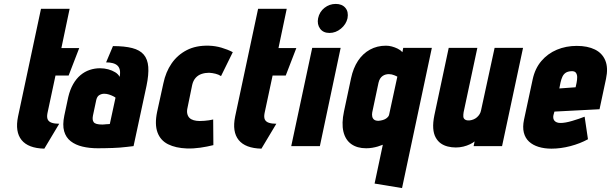

<svg xmlns="http://www.w3.org/2000/svg" viewBox="-20 -745 3115 979"><path d="M222 -168 263 -360H330L384 -500H293L335 -700H189L72 -151Q56 -73 90 -31Q124 11 206 13L282 -114Q259 -114 244 -119Q229 -124 223.5 -135.5Q218 -147 222 -168Z M590 -353Q583 -367 567.5 -376.5Q552 -386 532 -391.5Q512 -397 490 -397Q463 -397 437.5 -388.5Q412 -380 390.5 -362Q369 -344 353 -316Q337 -288 328 -250L308 -156Q298 -108 307 -76Q316 -44 340.5 -25Q365 -6 400.5 2.5Q436 11 479 11Q499 11 518 10.5Q537 10 555.5 9.5Q574 9 592 7.5Q610 6 627 4Q644 2 661 0L727 -307Q739 -365 736 -404Q733 -443 713 -466.5Q693 -490 654 -500Q615 -510 556 -510L521 -427Q540 -427 555 -423Q570 -419 579 -410.5Q588 -402 591 -388Q594 -374 590 -353ZM569 -247 540 -113Q540 -113 537.5 -112.5Q535 -112 530.5 -112Q526 -112 521 -111.5Q516 -111 511 -110.5Q506 -110 502 -110Q484 -110 473 -113Q462 -116 457.5 -122.5Q453 -129 452.5 -137.5Q452 -146 454 -156L471 -236Q473 -244 476.5 -250Q480 -256 485.5 -259.5Q491 -263 497.5 -265Q504 -267 511 -267Q524 -267 536 -263Q548 -259 557 -254.5Q566 -250 569 -247Z M1107 -357 1167 -479Q1140 -493 1109 -502Q1078 -511 1046 -512Q980 -514 932.5 -489.5Q885 -465 855 -421.5Q825 -378 813 -320L781 -174Q768 -111 783 -70Q798 -29 837 -9.5Q876 10 933 12Q967 13 1001.5 8Q1036 3 1068 -5L1067 -136Q1067 -136 1061 -134.5Q1055 -133 1044.5 -131.5Q1034 -130 1022 -129Q1010 -128 998 -128Q981 -128 967.5 -132Q954 -136 946 -144Q938 -152 935 -165Q932 -178 936 -195L960 -312Q965 -334 977.5 -348Q990 -362 1008 -368Q1026 -374 1046 -374Q1063 -373 1079 -369Q1095 -365 1107 -357Z M1329 -168 1370 -360H1437L1491 -500H1400L1442 -700H1296L1179 -151Q1163 -73 1197 -31Q1231 11 1313 13L1389 -114Q1366 -114 1351 -119Q1336 -124 1330.5 -135.5Q1325 -147 1329 -168Z M1465 0H1611L1717 -501H1572ZM1692 -725Q1660 -725 1634.5 -705Q1609 -685 1602 -652Q1596 -621 1612 -599Q1628 -577 1660 -577Q1692 -577 1718.5 -599Q1745 -621 1752 -652Q1758 -685 1741 -705Q1724 -725 1692 -725Z M1932 -7 1890 191 2030 214 2182 -501H2036L2032 -479Q2022 -490 2007.5 -497Q1993 -504 1978 -508Q1963 -512 1948 -512Q1903 -512 1866.5 -492Q1830 -472 1805.5 -435Q1781 -398 1770 -346L1734 -177Q1721 -116 1731 -74Q1741 -32 1771 -10.5Q1801 11 1847 11Q1863 11 1878 8.5Q1893 6 1906.5 2Q1920 -2 1932 -7ZM2006 -354 1964 -160Q1963 -155 1959 -150Q1955 -145 1948.5 -140.5Q1942 -136 1932 -133Q1922 -130 1910 -129Q1895 -129 1887.5 -135Q1880 -141 1878 -151Q1876 -161 1878 -172L1910 -323Q1913 -336 1918.5 -344.5Q1924 -353 1931.5 -358Q1939 -363 1947 -365Q1955 -367 1963 -367Q1970 -367 1977 -365.5Q1984 -364 1990 -361.5Q1996 -359 2000.5 -357Q2005 -355 2006 -354Z M2400 -24 2395 0H2540L2647 -501H2502L2433 -183Q2431 -172 2425.5 -163Q2420 -154 2412 -147Q2404 -140 2394 -136Q2384 -132 2374 -131Q2359 -130 2351 -135.5Q2343 -141 2342.5 -151Q2342 -161 2344 -173L2414 -501H2268L2195 -158Q2187 -119 2189 -91Q2191 -63 2201.5 -44Q2212 -25 2227.5 -14Q2243 -3 2263 2Q2283 7 2304 7Q2324 7 2342.5 2.5Q2361 -2 2376.5 -9.5Q2392 -17 2400 -24Z M2802 -158 2807 -176 3037 -188 3070 -343Q3082 -399 3066.5 -436.5Q3051 -474 3013.5 -492.5Q2976 -511 2921 -511Q2866 -511 2819.5 -491.5Q2773 -472 2740.5 -434Q2708 -396 2696 -340L2652 -135Q2644 -97 2651 -69Q2658 -41 2677.5 -23Q2697 -5 2726.5 4Q2756 13 2792 13Q2839 13 2888.5 0Q2938 -13 2978 -35L2961 -150Q2933 -139 2897.5 -128.5Q2862 -118 2838 -118Q2827 -118 2819.5 -121Q2812 -124 2807.5 -129Q2803 -134 2801.5 -141.5Q2800 -149 2802 -158ZM2920 -323 2915 -300 2832 -294 2838 -324Q2842 -342 2848 -354.5Q2854 -367 2864.5 -374Q2875 -381 2893 -382Q2910 -383 2916.5 -374Q2923 -365 2923 -351.5Q2923 -338 2920 -323Z"/></svg>

Font: Advent Pro ExtraBold
Style: Italic
Weight: 800
Italic angle: -12°
Version: Version 3.000